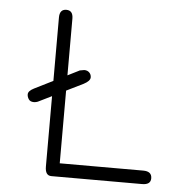

<svg xmlns="http://www.w3.org/2000/svg" viewBox="-48 -675 704 722"><g transform="rotate(5 304.0 -314.0)"><path d="M171.9 0Q148.4 0 148.4 -34.2V-299.8L96.7 -274.4Q89.8 -271.5 82 -271.5Q68.4 -271.5 62.5 -280.3Q56.6 -289.1 56.6 -298.8Q56.6 -311.5 78.1 -322.3L148.4 -357.4V-596.7Q148.4 -627.9 173.8 -627.9Q199.2 -627.9 199.2 -596.7V-382.8L244.1 -405.3Q258.8 -408.2 260.7 -408.2Q272.5 -408.2 279.8 -400.9Q287.1 -393.6 287.1 -382.8Q287.1 -369.1 262.7 -356.4L199.2 -325.2V-50.8H514.6Q546.9 -50.8 546.9 -24.4Q546.9 0 514.6 0Z"/></g></svg>

Font: Jura
Style: Book
Weight: 400
Version: Version 2.3